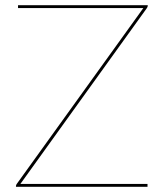

<svg xmlns="http://www.w3.org/2000/svg" viewBox="-20 -720 634 740"><path d="M549.5 -698Q549.5 -693.5 545.5 -688L58.5 -11H548.5V0H41.5V-2Q41.5 -5 42.2 -6.8Q43 -8.5 44.5 -11L532.5 -689H49.5V-700H549.5Z"/></svg>

Font: Lato 2
Style: Regular
Weight: 100
Designer: Lukasz Dziedzic with Adam Twardoch and Botio Nikoltchev
Foundry: tyPoland Lukasz Dziedzic
Version: Version 2.015; 2015-08-06; http://www.latofonts.com/